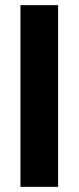

<svg xmlns="http://www.w3.org/2000/svg" viewBox="-20 -727 306 747"><path d="M206.1 0H59.6V-707H206.1Z"/></svg>

Font: Pretendard GOV
Style: Bold
Weight: 700
Designer: Base glyphs from Inter by Rasmus Andersson; Hangeul glyphs from Noto Sans CJK(Source Han Sans) by Jang Soo-young and Kan
Foundry: Kil Hyung-jin
Version: Version 1.309